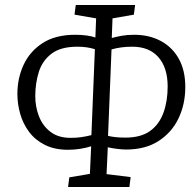

<svg xmlns="http://www.w3.org/2000/svg" viewBox="-20 -753 791 773"><path d="M254 0 259 -39 342 -53 347 -164Q328 -158 304 -154Q280 -150 254 -150Q200 -150 161 -169.5Q122 -189 97.5 -221.5Q73 -254 61.5 -294Q50 -334 50 -375Q50 -438 75 -492Q100 -546 151.5 -579.5Q203 -613 283 -613Q308 -613 329.5 -610Q351 -607 364 -602L367 -679L280 -694L285 -733H524L519 -694L433 -679L430 -600Q448 -605 470 -609Q492 -613 520 -613Q580 -613 626.5 -588.5Q673 -564 699.5 -517Q726 -470 726 -403Q726 -333 698.5 -276Q671 -219 618 -185Q565 -151 488 -151Q473 -151 452.5 -153.5Q432 -156 414 -160L409 -52L506 -40L501 0ZM264 -198Q289 -198 308.5 -201Q328 -204 348 -209L362 -555Q330 -565 292 -565Q224 -565 187 -536.5Q150 -508 136 -462.5Q122 -417 122 -366Q122 -323 137 -284.5Q152 -246 183.5 -222Q215 -198 264 -198ZM415 -206Q443 -199 485 -199Q547 -199 584 -225.5Q621 -252 638 -299Q655 -346 655 -405Q655 -480 618 -522.5Q581 -565 512 -565Q467 -565 429 -554Z"/></svg>

Font: Literata 12pt Light
Style: Italic
Weight: 300
Italic angle: -2°
Designer: Latin by Veronika Burian and Jose Scaglione. Greek by Irene Vlachou. Cyrillic by Vera Evstafieva
Foundry: TypeTogether
Version: Version 3.002